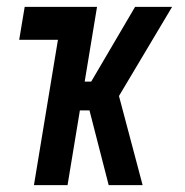

<svg xmlns="http://www.w3.org/2000/svg" viewBox="-20 -540 540 560"><path d="M297 0 241 -218H213L177 0H79L149 -424H36L52 -520H263L227 -302H246L374 -520H482L327 -260L396 0Z"/></svg>

Font: Iosevka Term Curly
Style: Bold Italic
Weight: 700
Italic angle: -9°
Designer: Belleve Invis
Foundry: Belleve Invis
Version: Version 32.3.0